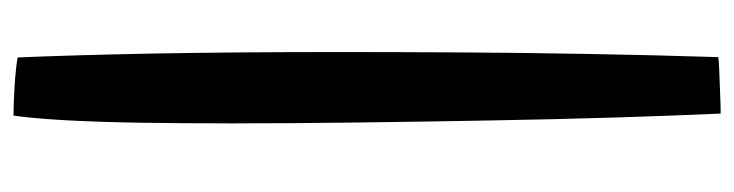

<svg xmlns="http://www.w3.org/2000/svg" viewBox="-421 -386 1086 284"><g transform="rotate(90 122.0 -244.0)"><path d="M151 279Q134 279 108.8 277.5Q83.5 276 65 273Q61.5 192.5 59.2 72.2Q57 -48 57 -202Q57 -283 57.5 -377.5Q58 -472 59.8 -570.8Q61.5 -669.5 64.5 -763.5Q72 -764.5 87 -765Q102 -765.5 118.8 -766.2Q135.5 -767 148 -767Q151 -699.5 153.8 -611.2Q156.5 -523 158.2 -425Q160 -327 161.2 -229.2Q162.5 -131.5 162.5 -44.5Q162.5 28.5 161.5 91.8Q160.5 155 157.8 203.2Q155 251.5 151 279Z"/></g></svg>

Font: Grandstander Thin
Style: Regular
Weight: 400
Version: Version 1.200